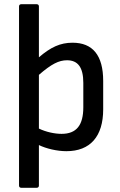

<svg xmlns="http://www.w3.org/2000/svg" viewBox="-20 -703 568 908"><path d="M80 185H154C160 185 164 181 164 175V-17C199 0 250 12 294 12C407 12 468 -58 468 -186V-320C468 -442 418 -501 323 -501C265 -501 220 -480 164 -432V-673C164 -679 160 -683 154 -683H80C74 -683 70 -679 70 -673V175C70 181 74 185 80 185ZM271 -70C238 -70 197 -79 164 -95V-349C223 -400 258 -418 297 -418C348 -418 374 -385 374 -311V-196C374 -111 342 -70 271 -70Z"/></svg>

Font: Sofia Sans Cond SemiBold
Style: Regular
Weight: 600
Width: 3
Designer: Botio Nikoltchev, Ani Petrova
Foundry: lettersoup
Version: Version 4.100